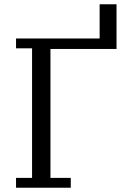

<svg xmlns="http://www.w3.org/2000/svg" viewBox="-20 -878 600 898"><path d="M55 -46H130V-652H55V-698H446V-858H525V-649H216V-46H311V0H55Z"/></svg>

Font: IBM Plex Serif
Style: Regular
Weight: 400
Designer: Mike Abbink, Paul van der Laan, Pieter van Rosmalen
Foundry: Bold Monday
Version: Version 2.6